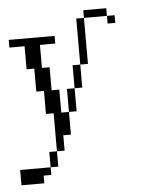

<svg xmlns="http://www.w3.org/2000/svg" viewBox="-44 -378 455 609"><g transform="rotate(-5 183.0 -73.0)"><path d="M0 194.8V146H97.2V170.4H72.8V194.8ZM97.2 146V97.2H121.6V146ZM170.4 -23.9V-97.2H194.8V-23.9ZM194.8 -97.2V-170.4H219.2V-97.2ZM121.6 97.2V-23.9H97.2V-97.2H72.8V-170.4H48.3V-243.7H0V-268.1H146V-243.7H97.2V-170.4H121.6V-97.2H146V-23.9H170.4V48.3H146V97.2ZM219.2 -170.4V-316.9H243.7V-170.4ZM316.9 -292.5V-316.9H341.3V-292.5ZM243.7 -316.9V-341.3H316.9V-316.9Z"/></g></svg>

Font: FS Mondwest Regular
Style: Regular
Weight: 400
Designer: NZWStudios2024
Foundry: https://fontstruct.com
Version: Version 1.0